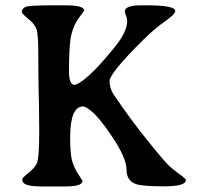

<svg xmlns="http://www.w3.org/2000/svg" viewBox="-20 -693 743 712"><path d="M93.8 -615.2Q61 -642.6 61 -647.5Q61 -662.1 75.7 -667.7Q90.3 -673.3 178.2 -673.3H221.2Q292 -673.3 292 -654.3Q292 -651.9 273.4 -627.9Q254.9 -604 245.4 -567.9Q235.8 -531.7 235.8 -428.7Q235.8 -378.4 256.3 -378.4Q265.1 -378.4 285.2 -393.1Q330.6 -425.8 404.8 -517.6Q451.7 -575.2 451.7 -615.2L449.7 -628.4L445.3 -640.1L442.9 -650.4Q442.9 -673.3 502.9 -673.3H523.9Q629.9 -673.3 629.9 -652.3Q629.9 -640.1 590.8 -613Q551.8 -585.9 506.8 -541Q386.2 -420.4 386.2 -392.6Q386.2 -364.7 401.9 -341.8Q464.8 -249 529.1 -169.4Q593.3 -89.8 610.1 -75.2Q627 -60.5 648.2 -45.2Q669.4 -29.8 669.4 -25.4Q669.4 -2 588.9 -2Q508.3 -2 484.4 -10.3Q449.2 -22.5 449.2 -64Q449.2 -105.5 398.9 -181.6Q348.6 -257.8 315.4 -283.7Q296.9 -298.3 288.1 -298.3Q240.2 -298.3 240.2 -182.6Q240.2 -117.7 248.5 -92.3Q256.8 -66.9 271.5 -45.2Q286.1 -23.4 286.1 -22.5Q286.1 -1.5 221.2 -1.5H135.3Q77.1 -1.5 65.4 -16.6L62 -27.3Q62 -33.2 85 -51.3Q107.9 -69.3 116.7 -87.4Q125.5 -105.5 125.5 -210.4L124.5 -302.2L123 -370.1Q122.1 -415 122.1 -491.9Q122.1 -568.8 114.7 -586.2Q107.4 -603.5 93.8 -615.2Z"/></svg>

Font: Averia Serif
Style: Regular
Weight: 500
Version: Version 1.0